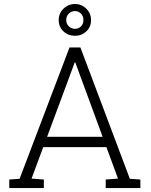

<svg xmlns="http://www.w3.org/2000/svg" viewBox="-20 -951 765 971"><path d="M26.9 0ZM276.9 -849.6Q276.9 -883.3 301 -907Q325.2 -930.7 359.4 -930.7Q392.6 -930.7 416.5 -907Q440.4 -883.3 440.4 -849.6Q440.4 -814.9 416.7 -792.5Q393.1 -770 359.4 -770Q324.7 -770 300.8 -792.5Q276.9 -814.9 276.9 -849.6ZM314.9 -849.6Q314.9 -830.6 327.9 -817.9Q340.8 -805.2 359.4 -805.2Q377.4 -805.2 389.6 -817.6Q401.9 -830.1 401.9 -849.6Q401.9 -869.1 389.6 -882.1Q377.4 -895 359.4 -895Q340.8 -895 327.9 -882.1Q314.9 -869.1 314.9 -849.6ZM26.9 -43 79.1 -46.9 331.5 -710.9H386.7L636.7 -46.9L689.9 -43V0H514.6V-43L576.7 -47.9L518.1 -207H198.7L139.6 -47.9L201.7 -43V0H26.9ZM218.3 -259.3H499L360.8 -635.3H357.9Z"/></svg>

Font: TypoPRO Roboto Slab
Style: Light
Weight: 300
Designer: Google
Version: Version 1.100263; 2013; ttfautohint (v0.94.20-1c74) -l 8 -r 